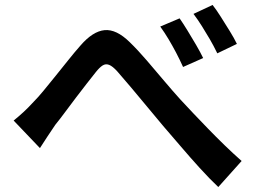

<svg xmlns="http://www.w3.org/2000/svg" viewBox="-20 -759 1040 774"><path d="M35 -273Q56 -290 75 -307.5Q94 -325 115 -348Q134 -367 156.5 -394.5Q179 -422 204.5 -453.5Q230 -485 255.5 -517Q281 -549 304 -575Q354 -633 401.5 -637.5Q449 -642 503 -589Q536 -557 572 -515Q608 -473 643 -431.5Q678 -390 708 -357Q732 -331 760 -301.5Q788 -272 819.5 -239.5Q851 -207 885 -174Q919 -141 954 -110L860 -5Q824 -39 785 -82Q746 -125 708.5 -169Q671 -213 638 -251Q607 -288 573 -329Q539 -370 507.5 -407.5Q476 -445 453 -471Q434 -492 420 -497.5Q406 -503 393.5 -495Q381 -487 366 -468Q350 -448 329 -421Q308 -394 285.5 -364.5Q263 -335 242 -306.5Q221 -278 203 -256Q187 -233 170.5 -207.5Q154 -182 141 -162ZM704 -685Q718 -665 735.5 -636.5Q753 -608 770.5 -578Q788 -548 799 -525L718 -489Q704 -520 689.5 -547.5Q675 -575 659.5 -601Q644 -627 626 -652ZM837 -739Q852 -720 870 -691.5Q888 -663 906 -634Q924 -605 935 -582L856 -544Q841 -575 825.5 -601.5Q810 -628 794 -653.5Q778 -679 760 -703Z"/></svg>

Font: Noto Sans JP Thin SemiBold
Style: Regular
Weight: 600
Version: Version 2.004-H2;hotconv 1.0.118;makeotfexe 2.5.65603